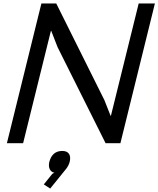

<svg xmlns="http://www.w3.org/2000/svg" viewBox="-20 -830 918 1113"><path d="M384 108Q378 130 364 148L271 263L234 239L283 178L295 171Q277 168 268.5 151Q260 134 266 108Q283 45 341 45Q369 45 380 62Q391 79 384 108ZM878 -810 678 0H592L314 -556L277 -651H275L114 0H20L220 -810H306L585 -250L621 -159H623L784 -810Z"/></svg>

Font: Sinkin Sans 400 Italic
Style: Italic
Weight: 400
Italic angle: -112°
Designer: Keith Bates
Foundry: K-Type
Version: Sinkin Sans (version 1.0)  by Keith Bates   •   © 2014   www